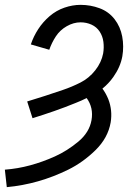

<svg xmlns="http://www.w3.org/2000/svg" viewBox="-34 -763 554 791"><path d="M-6 8 -14 -64Q39 -68 90.5 -82Q142 -96 192 -118.5Q242 -141 288 -179Q334 -217 343 -268Q352 -319 323 -359Q301 -348 278 -339Q234 -321 189.5 -305.5Q145 -290 100 -276L78 -345Q115 -356 151.5 -368Q188 -380 225 -392.5Q262 -405 297.5 -423Q333 -441 358.5 -473.5Q384 -506 391 -543Q395 -567 392 -590.5Q389 -614 376.5 -633Q364 -652 343 -661.5Q322 -671 298 -671Q269 -671 241 -655Q213 -639 196 -613Q179 -587 169 -558L93 -580Q104 -613 123.5 -643Q143 -673 170.5 -696.5Q198 -720 231.5 -731.5Q265 -743 298 -743Q339 -743 376.5 -729Q414 -715 438 -684Q462 -653 469.5 -612.5Q477 -572 470 -531Q462 -487 433 -446Q414 -419 388 -398Q402 -379 412 -355Q430 -309 422 -259Q411 -195 359.5 -144.5Q308 -94 247 -64Q186 -34 122.5 -16Q59 2 -6 8Z"/></svg>

Font: Iosevka SS08
Style: Italic
Weight: 400
Italic angle: -10°
Monospace: yes
Designer: Belleve Invis
Foundry: Belleve Invis
Version: 2.1.0; ttfautohint (v1.8.2)